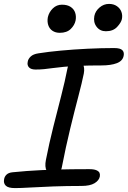

<svg xmlns="http://www.w3.org/2000/svg" viewBox="-31 -952 654 983"><path d="M151 -596Q128 -596 117.5 -607Q107 -618 111 -636Q113 -650 126 -662.5Q139 -675 166 -679Q216 -687 281 -693Q346 -699 417 -702.5Q488 -706 553 -706Q585 -706 595.5 -695Q606 -684 602 -666Q597 -640 567 -628.5Q537 -617 488 -617Q423 -617 376.5 -615Q330 -613 297 -610Q264 -607 239.5 -603.5Q215 -600 194.5 -598Q174 -596 151 -596ZM245 -56Q219 -56 208 -77Q197 -98 204 -133Q221 -220 242 -303Q263 -386 282.5 -462Q302 -538 314 -600Q319 -624 329 -636.5Q339 -649 357 -649Q380 -649 392 -627.5Q404 -606 398 -575Q389 -530 370 -458Q351 -386 328.5 -293.5Q306 -201 285 -93Q277 -56 245 -56ZM46 11Q11 11 -1.5 -1.5Q-14 -14 -10 -34Q-8 -48 2.5 -58Q13 -68 33 -70Q70 -74 106.5 -76.5Q143 -79 180.5 -81Q218 -83 257.5 -84Q297 -85 338.5 -85.5Q380 -86 425 -86Q450 -86 462.5 -80.5Q475 -75 478.5 -67Q482 -59 480 -48Q476 -28 453 -14Q430 0 386 0Q309 0 242 2.5Q175 5 124.5 8Q74 11 46 11ZM511 -792Q481 -792 463.5 -815Q446 -838 452 -870Q457 -895 478.5 -913.5Q500 -932 527 -932Q551 -932 567.5 -920.5Q584 -909 590.5 -891.5Q597 -874 593 -854Q589 -836 568.5 -814Q548 -792 511 -792ZM275 -784Q253 -784 237.5 -794.5Q222 -805 216 -823.5Q210 -842 214 -864Q220 -890 239.5 -909Q259 -928 286 -928Q314 -928 331 -916.5Q348 -905 354 -886.5Q360 -868 356 -847Q351 -823 331 -803.5Q311 -784 275 -784Z"/></svg>

Font: Shantell Sans
Style: Italic
Weight: 400
Italic angle: -11°
Designer: Stephen Nixon, Anya Danilova, Shantell Martin
Foundry: Arrow Type
Version: Version 1.011;[c5ecc13dd]